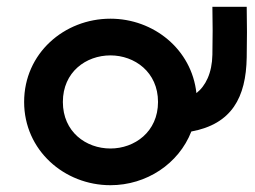

<svg xmlns="http://www.w3.org/2000/svg" viewBox="-20 -530 750 565"><path d="M305 15C411 15 506 -48 543 -143C662 -165 704 -243 706 -361C707 -407 707 -464 706 -510H605C606 -470 606 -409 605 -369C604 -315 585 -277 558 -256C544 -385 432 -475 305 -475C169 -475 51 -373 51 -230C51 -88 169 15 305 15ZM165 -230C165 -318 233 -367 305 -367C376 -367 445 -318 445 -230C445 -142 376 -93 305 -93C233 -93 165 -142 165 -230Z"/></svg>

Font: KT Kiyosuna Sans Bold
Style: Regular
Weight: 700
Designer: [Zen Kaku Gothic] Yoshimichi Ohira
Version: Version 1.010;Glyphs 3.1.2 (3151)